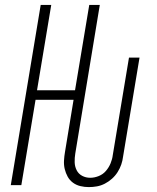

<svg xmlns="http://www.w3.org/2000/svg" viewBox="-20 -755 640 783"><path d="M342 8Q325 8 308 4Q291 0 277.5 -10Q264 -20 256 -34.5Q248 -49 244 -65.5Q240 -82 241 -100Q242 -118 245 -135L280 -348H125L67 0H24L146 -735H189L131 -387H286L344 -735H387L287 -129Q284 -111 284.5 -93.5Q285 -76 292.5 -61Q300 -46 315 -38Q330 -30 348 -30Q365 -30 382.5 -37Q400 -44 412 -58Q424 -72 431 -89Q438 -106 440 -123L506 -520H549L482 -117Q480 -100 474.5 -84Q469 -68 459.5 -53Q450 -38 436.5 -26Q423 -14 407.5 -6Q392 2 375.5 5Q359 8 342 8Z"/></svg>

Font: Iosevka SS04 XLt Ex Obl
Style: Regular
Weight: 200
Width: 7
Italic angle: -9°
Monospace: yes
Designer: Belleve Invis
Foundry: Belleve Invis
Version: Version 19.0.0; ttfautohint (v1.8.4)